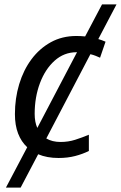

<svg xmlns="http://www.w3.org/2000/svg" viewBox="-20 -710 551 875"><path d="M7 145 104 -39Q77 -64 62.5 -101.5Q48 -139 48 -190Q48 -262 67.5 -326.5Q87 -391 123.5 -440Q160 -489 211.5 -517.5Q263 -546 328 -546Q348 -546 368 -544L445 -690H511L428 -532Q445 -527 461 -520L436 -447Q427 -451 416 -455.5Q405 -460 392 -463L191 -79Q218 -63 256 -63Q291 -63 322.5 -73Q354 -83 385 -96V-22Q357 -8 322.5 1Q288 10 247 10Q194 10 154 -7L74 145ZM138 -191Q138 -154 150 -127L331 -472H329Q272 -472 229 -433.5Q186 -395 162 -331Q138 -267 138 -191Z"/></svg>

Font: Noto Sans
Style: Italic
Weight: 400
Italic angle: -12°
Designer: Monotype Design Team
Foundry: Monotype Imaging Inc.
Version: Version 2.013; ttfautohint (v1.8.4.7-5d5b)